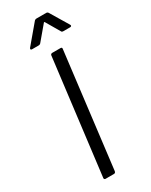

<svg xmlns="http://www.w3.org/2000/svg" viewBox="-229 -942 781 990"><g transform="rotate(-30 161.0 -447.0)"><path d="M73 -10 157 -690Q157 -694 160 -697Q163 -700 167 -700H217Q227 -700 225 -690L142 -10Q140 0 131 0H81Q77 0 74.5 -3Q72 -6 73 -10ZM82 -780 173 -888Q178 -894 187 -894H243Q251 -894 255 -888L320 -780L322 -775Q322 -768 313 -768H274Q264 -768 262 -774L214 -856Q213 -858 211 -858Q209 -858 208 -856L139 -774Q134 -768 126 -768H87Q81 -768 79.5 -771.5Q78 -775 82 -780Z"/></g></svg>

Font: Barlow
Style: Italic
Weight: 400
Italic angle: -7°
Designer: Jeremy Tribby
Foundry: Tribby Type
Version: Version 1.408